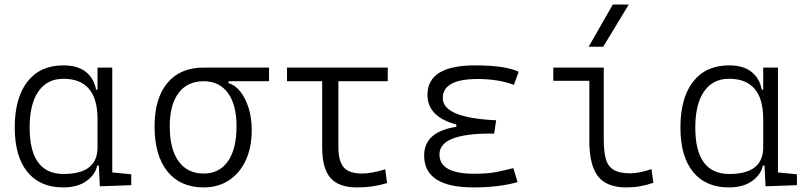

<svg xmlns="http://www.w3.org/2000/svg" viewBox="-20 -815 3556 845"><path d="M257.8 9.8Q156.2 9.8 100.6 -58.3Q44.9 -126.5 44.9 -253.9Q44.9 -384.3 100.8 -455.8Q156.7 -527.3 258.8 -527.3Q321.8 -527.3 357.7 -498.8Q393.6 -470.2 402.8 -420.4H409.2V-517.6H474.1V-56.2L557.6 -47.9V0L419.4 4.9L415 -86.4H407.7Q399.9 -46.9 360.8 -18.6Q321.8 9.8 257.8 9.8ZM110.4 -253.9Q110.4 -49.3 259.8 -49.3Q409.2 -49.3 409.2 -166V-291Q409.2 -468.3 258.8 -468.3Q187.5 -468.3 148.9 -412.4Q110.4 -356.4 110.4 -253.9Z M876.5 9.8Q773.4 9.8 716.8 -60.5Q660.2 -130.9 660.2 -258.8Q660.2 -382.3 716.8 -450Q773.4 -517.6 876.5 -517.6H1164.1V-457.5H985.8V-448.7Q1015.1 -440.9 1038.1 -411.6Q1061 -382.3 1074.5 -338.6Q1087.9 -294.9 1087.9 -242.7Q1087.9 -166.5 1061.8 -109.9Q1035.6 -53.2 988 -21.7Q940.4 9.8 876.5 9.8ZM876.5 -51.3Q945.3 -51.3 983.2 -105.2Q1021 -159.2 1021 -258.8Q1021 -354 983.2 -405.8Q945.3 -457.5 876.5 -457.5Q804.7 -457.5 765.9 -405.8Q727.1 -354 727.1 -258.8Q727.1 -159.2 765.9 -105.2Q804.7 -51.3 876.5 -51.3Z M1551.3 9.8Q1470.7 9.8 1434.3 -32Q1397.9 -73.7 1397.9 -166.5V-457.5H1243.2V-517.6H1686.5V-457.5H1469.2V-168.5Q1469.2 -106.9 1492.4 -79.1Q1515.6 -51.3 1574.2 -51.3Q1613.8 -51.3 1675.3 -69.8L1683.6 -9.3Q1649.4 1 1618.2 5.4Q1586.9 9.8 1551.3 9.8Z M2063.5 9.8Q1846.7 9.8 1846.7 -130.4Q1846.7 -235.4 1988.3 -256.8V-267.1Q1861.3 -300.8 1861.3 -397.9Q1861.3 -527.3 2071.3 -527.3Q2204.1 -527.3 2262.7 -499L2241.7 -441.4Q2173.3 -467.3 2082 -467.3Q1928.7 -467.3 1928.7 -383.3Q1928.7 -296.4 2163.6 -285.6L2154.8 -227.1H2137.7Q1914.1 -227.1 1914.1 -135.3Q1914.1 -50.3 2067.4 -50.3Q2127.9 -50.3 2167.7 -58.6Q2207.5 -66.9 2239.3 -75.2L2257.8 -13.7Q2220.2 -2.4 2171.1 3.7Q2122.1 9.8 2063.5 9.8Z M2736.3 9.8Q2649.9 9.8 2611.8 -39.1Q2573.7 -87.9 2573.7 -195.3V-459.5H2415V-517.6H2637.2V-200.2Q2637.2 -148.4 2646.2 -115.7Q2655.3 -83 2680.7 -67.6Q2706.1 -52.2 2755.9 -52.2Q2792 -52.2 2847.2 -70.8L2855.5 -10.7Q2824.7 0 2796.6 4.9Q2768.6 9.8 2736.3 9.8ZM2570.8 -609.4 2676.8 -794.9H2747.1L2634.8 -609.4Z M3187.5 9.8Q3085.9 9.8 3030.3 -58.3Q2974.6 -126.5 2974.6 -253.9Q2974.6 -384.3 3030.5 -455.8Q3086.4 -527.3 3188.5 -527.3Q3251.5 -527.3 3287.4 -498.8Q3323.2 -470.2 3332.5 -420.4H3338.9V-517.6H3403.8V-56.2L3487.3 -47.9V0L3349.1 4.9L3344.7 -86.4H3337.4Q3329.6 -46.9 3290.5 -18.6Q3251.5 9.8 3187.5 9.8ZM3040 -253.9Q3040 -49.3 3189.5 -49.3Q3338.9 -49.3 3338.9 -166V-291Q3338.9 -468.3 3188.5 -468.3Q3117.2 -468.3 3078.6 -412.4Q3040 -356.4 3040 -253.9Z"/></svg>

Font: Caskaydia Cove Light
Style: Regular
Weight: 300
Monospace: yes
Designer: Aaron Bell
Foundry: Saja Typeworks
Version: Version 4.300; ttfautohint (v1.8.3)